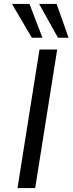

<svg xmlns="http://www.w3.org/2000/svg" viewBox="-20 -957 369 977"><path d="M69 0 181 -705H271L159 0ZM275 -765 179 -937H268L329 -765ZM142 -765 41 -937H130L196 -765Z"/></svg>

Font: Nunito Sans 7pt
Style: Italic
Weight: 400
Italic angle: -9°
Designer: Vernon Adams
Foundry: Vernon Adams
Version: Version 3.101;gftools[0.9.27]